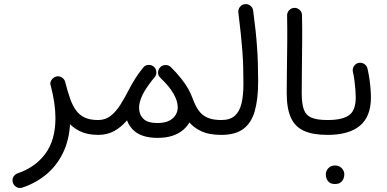

<svg xmlns="http://www.w3.org/2000/svg" viewBox="-20 -648 1902 943"><path d="M252 -270.5Q240.8 -266.4 232.9 -255Q225 -243.6 229.2 -227.2Q252.3 -140 252.3 -68.4Q252.3 40.6 202.4 107.5Q152.5 174.4 66.2 203.4Q54 207.5 46.1 220Q38.3 232.5 43.4 249.6Q47.3 262.6 60.6 270.6Q74 278.5 90 273.3Q160.6 249.6 213.5 203.4Q266.3 157.2 295.6 89.1Q324.9 20.9 324.9 -68.4Q324.9 -151.2 300.2 -245.4Q298.1 -254.6 291.1 -261.8Q284.1 -268.9 274 -271.9Q263.9 -274.8 252 -270.5ZM228.9 -228Q243.5 -178.3 261.9 -134.3Q280.3 -90.3 306.6 -56.9Q332.9 -23.4 370.8 -4.4Q408.6 14.5 461.9 14.5H462.4Q477.8 14.5 488.3 3.8Q498.7 -7 498.7 -22Q498.7 -37.4 488.3 -47.9Q477.8 -58.5 462.4 -58.5H461.9Q422.7 -58.5 396.6 -70.5Q370.5 -82.5 353.3 -106.2Q336.2 -129.9 324 -164.7Q311.8 -199.5 300.4 -244.7Q296.6 -259.1 283.8 -267.5Q270.9 -275.8 256.3 -272.1Q246.6 -269.8 239.2 -262.8Q231.7 -255.7 228.7 -246.6Q225.6 -237.5 228.9 -228Z M425.9 -22Q425.9 -7 436.7 3.8Q447.4 14.5 462.4 14.5Q507.1 14.5 541.2 -4.7Q575.3 -23.9 600.8 -53.6Q626.4 -83.3 644.9 -116Q663.5 -148.7 676.7 -176.1Q687.7 -199.2 705.8 -224.9Q723.9 -250.5 739.4 -269Q749.4 -280.2 747.8 -295.7Q746.2 -311.2 734.8 -320.6Q723.4 -330.4 708.2 -328.9Q692.9 -327.4 683.2 -316Q666 -295 647.3 -266.5Q628.5 -238 613.3 -208.1Q593.4 -168.9 572 -134.8Q550.7 -100.6 524.2 -79.6Q497.7 -58.5 462.4 -58.5Q447.4 -58.5 436.7 -47.9Q425.9 -37.4 425.9 -22ZM595.5 -108.5Q595.5 -47.2 634.9 -9Q674.3 29.2 754.6 29.2Q833.4 29.2 879.9 -10.2Q926.4 -49.6 926.4 -112.3Q926.4 -163.9 898.9 -216.2Q871.3 -268.4 818.6 -318.7Q807.7 -329 792.4 -328.6Q777 -328.1 766.7 -317.3Q756.3 -306.4 756.8 -291Q757.2 -275.6 768.1 -265.3Q810.7 -224.9 831.8 -188.6Q852.9 -152.3 852.9 -121.1Q852.9 -88.3 827.4 -66Q801.9 -43.8 753 -43.8Q704.6 -43.8 683.8 -64.9Q663 -85.9 663 -118.6Q663 -147.8 681.5 -185.1Q700 -222.5 739.1 -268.6Q748.7 -280.2 747.7 -295.4Q746.7 -310.6 735.5 -320.3Q724.2 -330.2 708.6 -329.2Q692.9 -328.1 683.5 -316.3Q637.1 -259.6 616.3 -208.3Q595.5 -156.9 595.5 -108.5ZM767.2 -266.4Q796.3 -239 816.5 -212.1Q836.7 -185.3 849.5 -161.3Q862.4 -137.3 869.3 -117.9Q881.8 -83.1 904.9 -53Q928 -22.9 967.1 -4.2Q1006.3 14.5 1066.9 14.5H1067.4Q1082.8 14.5 1093.3 3.8Q1103.7 -7 1103.7 -22Q1103.7 -37.4 1093.3 -47.9Q1082.8 -58.5 1067.4 -58.5H1066.9Q1024.2 -58.5 997.6 -70.7Q971 -83 954.9 -106.5Q938.8 -129.9 926.7 -163Q917.3 -189.1 903.8 -212.8Q890.4 -236.5 870.2 -261.6Q850 -286.8 819.8 -317.6Q809.5 -328.3 794 -328.6Q778.6 -329 767.7 -318.5Q760.6 -311.7 757.7 -301.8Q754.9 -291.8 757.3 -282.4Q759.6 -273.1 767.2 -266.4Z M1030.9 -22Q1030.9 -7 1041.7 3.8Q1052.4 14.5 1067.4 14.5Q1135.5 14.5 1175 -14.7Q1214.5 -43.9 1231.2 -102.4Q1247.9 -160.8 1247.9 -247.7Q1247.9 -294.9 1246.6 -335.8Q1245.3 -376.8 1242.5 -416.8Q1239.7 -456.8 1235 -500.4Q1230.2 -543.9 1223.3 -596.1Q1221.4 -611.1 1209.3 -620.3Q1197.1 -629.6 1182.2 -627.6Q1167.2 -625.7 1158.1 -613.6Q1148.9 -601.4 1150.7 -586.5Q1157.7 -528.6 1162.6 -482.7Q1167.5 -436.8 1170.4 -397.1Q1173.3 -357.4 1174.4 -318.8Q1175.6 -280.2 1175.6 -236.2Q1175.6 -179.6 1166.1 -139.8Q1156.6 -100 1133.1 -79.2Q1109.6 -58.5 1067.4 -58.5Q1052.4 -58.5 1041.7 -47.9Q1030.9 -37.4 1030.9 -22Z M1388.2 -189.9Q1388.2 -115.2 1408.6 -70.2Q1429 -25.1 1473.1 -5.3Q1517.3 14.5 1588.4 14.5H1588.9Q1604.3 14.5 1614.7 3.8Q1625.2 -7 1625.2 -22Q1625.2 -37.4 1614.7 -47.9Q1604.3 -58.5 1588.9 -58.5H1588.4Q1536.1 -58.5 1508.9 -70.6Q1481.6 -82.8 1471.7 -111.8Q1461.9 -140.8 1461.9 -190.9Q1461.9 -252.1 1462.8 -315.1Q1463.7 -378 1464.1 -442.8Q1464.6 -507.7 1463.3 -573.9Q1462.8 -589.3 1451.7 -599.5Q1440.6 -609.8 1425.4 -609.3Q1410.4 -608.7 1400.1 -597.7Q1389.8 -586.7 1390.1 -571.3Q1391.4 -504.9 1390.8 -440.1Q1390.2 -375.2 1389.2 -312.8Q1388.2 -250.4 1388.2 -189.9Z M1552.4 -22Q1552.4 -7 1563.1 3.8Q1573.9 14.5 1588.9 14.5Q1693.8 14.5 1747.8 -30.6Q1801.8 -75.7 1801.8 -169.6Q1801.8 -186.6 1800 -209.8Q1798.3 -233 1794.7 -258.8Q1791.1 -284.5 1785.4 -308.8Q1782.8 -323.8 1770.6 -332.7Q1758.5 -341.7 1743.5 -339.4Q1728.6 -337.2 1719.6 -324.8Q1710.7 -312.5 1712.8 -297.5Q1718 -275.5 1721.1 -251.3Q1724.2 -227.2 1725.7 -205.7Q1727.2 -184.2 1727.2 -169.9Q1727.2 -105.5 1694.3 -82Q1661.4 -58.5 1588.9 -58.5Q1573.9 -58.5 1563.1 -47.9Q1552.4 -37.4 1552.4 -22ZM1580.3 207.9Q1580.3 218.6 1583.6 228.4Q1587.3 239.1 1597 247.4Q1606.8 255.7 1625 255.7Q1643.2 255.7 1653.2 247.8Q1663.3 239.9 1667.2 229Q1671.1 218 1671.1 208.5Q1671.1 196 1663.9 184.8Q1658.4 176.2 1648.8 170.5Q1639.2 164.8 1625.4 164.8Q1604.9 164.8 1592.6 178.1Q1580.3 191.5 1580.3 207.9Z"/></svg>

Font: Mikhak VF
Style: Regular
Weight: 100
Designer: Amin Abedi
Version: Version 3.001